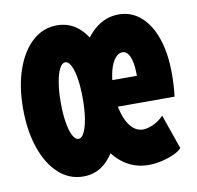

<svg xmlns="http://www.w3.org/2000/svg" viewBox="-66 -602 694 678"><g transform="rotate(-10 281.0 -263.0)"><path d="M180.7 7.8Q130.4 7.8 92.3 -26.9Q54.2 -61.5 33 -123Q11.7 -184.6 11.7 -264.6Q11.7 -344.7 33.2 -405.5Q54.7 -466.3 92.5 -500.2Q130.4 -534.2 179.7 -534.2Q229.5 -534.2 264.4 -499.8Q299.3 -465.3 317.6 -404.1Q335.9 -342.8 335.9 -262.7Q335.9 -183.1 317.6 -122.1Q299.3 -61 264.6 -26.6Q230 7.8 180.7 7.8ZM186.5 -126Q197.8 -126 206.5 -143.1Q215.3 -160.2 220.5 -191.2Q225.6 -222.2 225.6 -263.7Q225.6 -304.2 220.7 -335Q215.8 -365.7 207 -383.1Q198.2 -400.4 186.5 -400.4Q174.8 -400.4 165.8 -382.6Q156.7 -364.7 151.6 -333.7Q146.5 -302.7 146.5 -262.7Q146.5 -222.2 151.6 -191.4Q156.7 -160.6 165.8 -143.3Q174.8 -126 186.5 -126ZM414.1 7.8Q359.9 7.8 318.1 -25.9Q276.4 -59.6 252.4 -120.4Q228.5 -181.2 228.5 -262.7Q228.5 -342.3 251.2 -403.6Q273.9 -464.8 313 -499.5Q352.1 -534.2 401.4 -534.2Q446.8 -534.2 480.5 -504.6Q514.2 -475.1 532.5 -421.6Q550.8 -368.2 550.8 -295.9Q550.8 -276.4 549.6 -253.9Q548.3 -231.4 545.9 -213.9H329.1V-309.6H427.7Q427.7 -341.3 423.1 -361.3Q418.5 -381.3 410.4 -390.9Q402.3 -400.4 391.6 -400.4Q377.4 -400.4 365.2 -385.7Q353 -371.1 345.5 -342.8Q337.9 -314.5 337.9 -273.4Q337.9 -227.5 347.7 -192.9Q357.4 -158.2 375.2 -138.7Q393.1 -119.1 417 -119.1Q431.6 -119.1 451.9 -127.7Q472.2 -136.2 491.2 -155.3L534.2 -32.2Q527.8 -22.9 508.5 -13.7Q489.3 -4.4 463.9 1.7Q438.5 7.8 414.1 7.8Z"/></g></svg>

Font: Reddit Mono Black
Style: Regular
Weight: 900
Monospace: yes
Designer: Stephen Hutchings
Foundry: Reddit
Version: Version 1.014